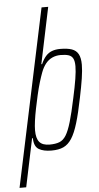

<svg xmlns="http://www.w3.org/2000/svg" viewBox="-96 -780 517 1005"><g transform="rotate(-5 162.0 -277.5)"><path d="M-35 188 162 -743H197L135 -447H139Q150 -472 164 -488Q178 -504 197 -511Q216 -518 240 -518Q278 -518 301 -510Q324 -502 335 -482Q346 -462 346 -426Q346 -397 339.5 -354.5Q333 -312 321 -255Q305 -175 289.5 -123.5Q274 -72 255.5 -43.5Q237 -15 212 -3.5Q187 8 149 8Q107 8 82.5 -6.5Q58 -21 57 -65H53L0 188ZM142 -24Q173 -24 193.5 -32Q214 -40 228.5 -63.5Q243 -87 256.5 -133Q270 -179 286 -255Q299 -314 305.5 -354.5Q312 -395 312 -421Q312 -448 304.5 -462Q297 -476 281 -481Q265 -486 239 -486Q216 -486 196 -477Q176 -468 161 -449.5Q146 -431 136 -404Q128 -383 119 -353Q110 -323 102 -288Q94 -253 87 -218.5Q80 -184 76 -154.5Q72 -125 72 -105Q72 -62 88.5 -43Q105 -24 142 -24Z"/></g></svg>

Font: Saira ExtraCondensed Thin
Style: Italic
Weight: 250
Width: 2
Italic angle: -12°
Designer: Hector Gatti with collaboration of the Omnibus-Type team
Foundry: Omnibus-Type
Version: Version 1.101